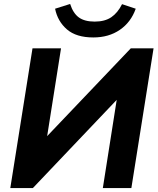

<svg xmlns="http://www.w3.org/2000/svg" viewBox="-20 -949 795 969"><path d="M32 0 144 -705H288L218 -262L640 -705H755L643 0H499L569 -445L146 0ZM451 -760Q365 -760 318 -800.5Q271 -841 258 -905L334 -929Q349 -882 378 -861Q407 -840 458 -840Q509 -840 541.5 -862Q574 -884 596 -928L665 -905Q641 -837 585 -798.5Q529 -760 451 -760Z"/></svg>

Font: Nunito Sans ExtraBold
Style: Italic
Weight: 800
Italic angle: -9°
Designer: Vernon Adams
Foundry: Vernon Adams
Version: Version 3.006; ttfautohint (v1.8.3)